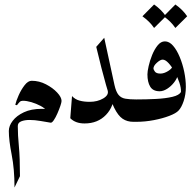

<svg xmlns="http://www.w3.org/2000/svg" viewBox="-20 -545 875 859"><path d="M121.6 -183.6Q155.3 -183.6 185.8 -167.7Q216.3 -151.9 235.8 -130.9Q255.4 -109.9 255.4 -93.3Q255.4 -86.9 250 -71Q244.6 -55.2 236.8 -37.4Q229 -19.5 220.7 -7.3Q212.4 4.9 206.5 3.9Q188 1 161.6 -3.7Q135.3 -8.3 112.3 -8.3Q90.3 -8.3 75 -2.2Q59.6 3.9 59.6 19Q59.6 59.1 64.5 109.9Q69.3 160.6 69.3 243.2L44.9 293.9Q44.9 211.4 32.2 147Q19.5 82.5 19.5 41Q19.5 18.1 36.9 -4.6Q54.2 -27.3 86.9 -42.7Q119.6 -58.1 166.5 -58.1Q183.1 -58.1 197.3 -56.2L189.9 -48.8Q180.7 -61 161.4 -71.3Q142.1 -81.5 120.6 -87.9Q99.1 -94.2 82.5 -94.2Q73.7 -94.2 68.6 -89.4Q63.5 -84.5 55.7 -74.2L48.3 -76.2Q52.2 -93.3 63.5 -118.7Q74.7 -144 90.1 -163.8Q105.5 -183.6 121.6 -183.6Z M576.7 0Q548.8 0 528.6 -13.7Q508.3 -27.3 490.7 -63.2Q473.1 -99.1 454.3 -165Q435.5 -231 410.6 -335.4L446.3 -376L492.2 -164.6Q499 -134.3 510.3 -120.6Q521.5 -106.9 540.5 -103.5Q559.6 -100.1 589.4 -100.1Q602.5 -100.1 609.1 -83.7Q615.7 -67.4 615.7 -50.3Q615.7 -32.7 609.1 -16.4Q602.5 0 589.4 0ZM358.4 7.3Q317.4 7.3 294.4 -16.1L302.2 -115.2Q315.4 -100.6 335.4 -95Q355.5 -89.4 380.9 -89.4Q416 -89.4 441.7 -104.5Q467.3 -119.6 461.9 -139.2L491.2 -129.4Q491.2 -69.8 454.3 -31.2Q417.5 7.3 358.4 7.3Z M589.4 0Q574.7 0 568.8 -16.8Q563 -33.7 563 -48.8Q563 -64.9 568.8 -82.5Q574.7 -100.1 589.4 -100.1Q634.3 -100.1 677.5 -102.3Q720.7 -104.5 751.5 -111.8Q782.2 -119.1 789.6 -133.8Q790.5 -151.4 782.5 -175.5Q774.4 -199.7 761.5 -223.4Q748.5 -247.1 734.1 -262.7Q719.7 -278.3 707.5 -278.3Q697.3 -278.3 681.9 -264.4Q666.5 -250.5 666.5 -238.3Q666.5 -233.9 672.9 -224.9Q679.2 -215.8 697.8 -215.8Q713.9 -215.8 732.4 -227.3Q751 -238.8 753.9 -252.9L776.4 -210.9Q772 -192.9 758.5 -175.8Q745.1 -158.7 727.8 -147.7Q710.4 -136.7 694.3 -136.7Q664.6 -136.7 652.1 -157.2Q639.6 -177.7 639.6 -212.4Q639.6 -225.1 645 -249.3Q650.4 -273.4 660.6 -298.8Q670.9 -324.2 685.3 -342Q699.7 -359.9 717.8 -359.9Q737.3 -359.9 754.2 -340.6Q771 -321.3 783.9 -290.3Q796.9 -259.3 804.2 -223.9Q811.5 -188.5 811.5 -156.2Q811.5 -122.1 801.8 -93Q792 -64 778.8 -50.3Q767.6 -38.1 737.5 -26.6Q707.5 -15.1 668.5 -7.6Q629.4 0 589.4 0ZM669.4 -524.9Q701.7 -502.4 722.2 -472.2L669.4 -419.9Q659.2 -435.1 646 -448Q632.8 -460.9 617.2 -472.2ZM764.6 -524.9Q796.9 -502.4 817.4 -472.2L764.6 -419.9Q754.4 -435.1 741.2 -448Q728 -460.9 712.4 -472.2Z"/></svg>

Font: Lateef Medium
Style: Regular
Weight: 500
Designer: SIL International
Foundry: SIL International
Version: Version 4.200